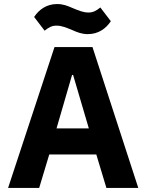

<svg xmlns="http://www.w3.org/2000/svg" viewBox="-20 -931 725 951"><path d="M415 -762C468 -762 505 -790 529 -826L477 -894C456 -877 441 -869 418 -869C392 -869 369 -879 340 -891C315 -902 293 -911 263 -911C210 -911 173 -883 149 -847L201 -779C222 -796 237 -804 260 -804C286 -804 309 -794 338 -782C363 -771 385 -762 415 -762ZM665 0 438 -698H250L20 0H174L224 -166H457L507 0ZM420 -295H260L337 -560H342Z"/></svg>

Font: LVC Sans
Style: Bold
Weight: 700
Designer: Mike Abbink, Paul van der Laan, Pieter van Rosmalen
Foundry: Bold Monday
Version: Version 3.0